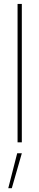

<svg xmlns="http://www.w3.org/2000/svg" viewBox="-20 -748 207 1009"><path d="M94.7 -727.5V0H72.3V-727.5ZM23.4 241.2 70.3 57.6H94.7L42 241.2Z"/></svg>

Font: Inter 28pt Thin
Style: Regular
Weight: 250
Designer: Rasmus Andersson
Foundry: rsms
Version: Version 4.001;git-66647c0bb